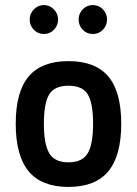

<svg xmlns="http://www.w3.org/2000/svg" viewBox="-20 -724 540 757"><path d="M93 -422.5Q144 -483 250 -483Q356 -483 407 -422.5Q458 -362 458 -236Q458 -110 407 -48.5Q356 13 250 13Q144 13 93 -48.5Q42 -110 42 -236Q42 -362 93 -422.5ZM173.5 -351Q153 -316 153 -236Q153 -156 174 -120Q195 -84 250 -84Q305 -84 326 -120Q347 -156 347 -236Q347 -316 326.5 -351Q306 -386 250 -386Q194 -386 173.5 -351ZM113 -607Q97 -624 97 -647Q97 -670 113.5 -687Q130 -704 153 -704Q176 -704 192.5 -687Q209 -670 209 -647Q209 -624 193 -607Q177 -590 153 -590Q129 -590 113 -607ZM306 -607Q290 -624 290 -647Q290 -670 306 -687Q322 -704 346 -704Q370 -704 386 -687Q402 -670 402 -647Q402 -624 386 -607Q370 -590 346 -590Q322 -590 306 -607Z"/></svg>

Font: Lekton
Style: Bold
Weight: 700
Designer: Paolo Mazzetti, Luciano Perondi, Raffaele Flato, Elena Papassissa, Emilio Macchia, Michela Povoleri, Tobias Seemiller, R
Version: Version 34.000